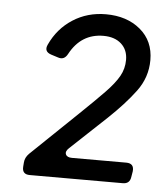

<svg xmlns="http://www.w3.org/2000/svg" viewBox="-44 -793 529 610"><g transform="rotate(5 220.5 -488.0)"><path d="M73 -223Q48 -223 50 -248L51 -261Q52 -277 65 -290L213 -432Q261 -478 290 -508Q319 -538 332.5 -562Q346 -586 346 -614Q346 -646 325 -665Q304 -684 268 -684Q197 -684 161 -617Q150 -596 130 -603L108 -610Q83 -618 94 -641Q118 -693 164.5 -723Q211 -753 270 -753Q337 -753 380 -717Q423 -681 423 -620Q423 -565 389.5 -520Q356 -475 303 -425L190 -319Q178 -308 182 -298.5Q186 -289 202 -289H375Q401 -289 398 -263L395 -245Q392 -223 370 -223Z"/></g></svg>

Font: Pitagon Sans Text
Style: Italic
Weight: 400
Italic angle: -8°
Designer: Travis Tran
Foundry: Pitagon
Version: Version 1.001; ttfautohint (v1.8.4.7-5d5b);gftools[0.9.26]